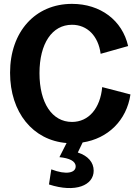

<svg xmlns="http://www.w3.org/2000/svg" viewBox="-20 -726 716 992"><path d="M245 149 233 227C371 272 464 231 464 156C464 113 435 79 382 62L407 10C537 -10 634 -103 654 -238L508 -276C498 -166 438 -96 352 -96C249 -96 184 -194 184 -348C184 -501 249 -598 352 -598C431 -598 488 -540 500 -448L642 -488C612 -621 499 -706 352 -706C162 -706 32 -562 32 -350C32 -145 150 -1 324 13L287 86C338 91 371 106 371 134C371 167 323 179 245 149Z"/></svg>

Font: Ronzino
Style: Bold
Weight: 700
Designer: Nunzio Mazzaferro
Foundry: Collletttivo
Version: Version 1.000;Glyphs 3.3 (3337)